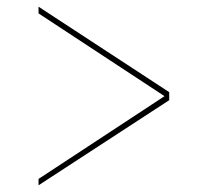

<svg xmlns="http://www.w3.org/2000/svg" viewBox="-20 -597 620 573"><path d="M95 -44V-63L471 -310L95 -557V-577L485 -322V-298Z"/></svg>

Font: Cantarell Thin
Style: Regular
Weight: 100
Designer: Dave Crossland, Nikolaus Waxweiler, Florian Fecher, Jacques Le Bailly, Eben Sorkin, Alexei Vanyashin, Alexios Zavras, Em
Version: Version 0.303